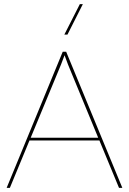

<svg xmlns="http://www.w3.org/2000/svg" viewBox="-20 -911 625 931"><path d="M12.2 0 284.2 -660.2H300.8L573.2 0H557.1L461.9 -230H123L27.8 0ZM128.9 -243.2H456.1L310.1 -597.2L293 -643.1L275.9 -598.1ZM292 -743.2 367.2 -891.1H381.8L307.1 -743.2Z"/></svg>

Font: Human Sans Thin
Style: Regular
Weight: 100
Designer: Tim Radville
Foundry: Continuum
Version: Version 1.000;FEAKit 1.0